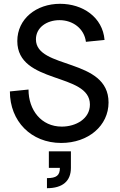

<svg xmlns="http://www.w3.org/2000/svg" viewBox="-20 -736 632 1010"><path d="M302 16C445 16 551 -75 551 -197C551 -433 169 -370 169 -529C169 -592 227 -630 293 -630C363 -630 423 -586 432 -516L530 -526C520 -646 415 -716 296 -716C171 -716 71 -637 71 -520C71 -291 453 -356 453 -186C453 -111 379 -70 305 -70C197 -70 130 -157 130 -265L32 -255C32 -98 144 16 302 16ZM227 201V254C309 254 353 217 353 147V60H237V147H295C295 187 277 201 227 201Z"/></svg>

Font: Uncut Sans Medium
Style: Regular
Weight: 500
Designer: Kasper Nordkvist
Foundry: UNCUT.wtf
Version: Version 1.304;Glyphs 3.2 (3246)